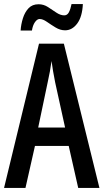

<svg xmlns="http://www.w3.org/2000/svg" viewBox="-20 -930 512 950"><path d="M367 0 320 -208H153L106 0H0L173 -714H296L472 0ZM253 -522Q247 -553 242.5 -578.5Q238 -604 235 -628Q232 -605 227 -577Q222 -549 216 -523L169 -299H302ZM82 -779Q84 -810 93.5 -840Q103 -870 121.5 -889.5Q140 -909 171 -909Q196 -909 217.5 -895Q239 -881 259 -867.5Q279 -854 298 -854Q313 -854 321 -869.5Q329 -885 334 -910H390Q387 -847 362 -813.5Q337 -780 302 -780Q278 -780 255 -794Q232 -808 212 -822Q192 -836 176 -836Q164 -836 153 -820.5Q142 -805 138 -779Z"/></svg>

Font: Noto Sans Sinhala ExtraCondensed Medium
Style: Regular
Weight: 500
Width: 2
Designer: Jelle Bosma - Monotype Design Team
Foundry: Monotype Imaging Inc.
Version: Version 2.006; ttfautohint (v1.8.4.7-5d5b)